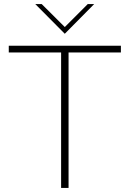

<svg xmlns="http://www.w3.org/2000/svg" viewBox="-20 -921 636 941"><path d="M279.5 0H316V-664H572.5V-697H23V-664H279.5ZM153 -901 297.5 -755.5 441.5 -901H410L297.5 -788.5L184.5 -901Z"/></svg>

Font: HK Grotesk ExtraLight
Style: Regular
Weight: 200
Designer: Alfredo Marco Pradil
Foundry: Hanken Design Co.
Version: Version 3.001;FEAKit 1.0